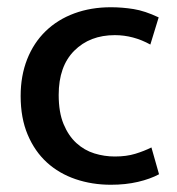

<svg xmlns="http://www.w3.org/2000/svg" viewBox="-20 -500 488 530"><path d="M297 -68Q329 -68 353.5 -75.5Q378 -83 398 -93L419 -19Q395 -6 361 2Q327 10 286 10Q234 10 188.5 -5.5Q143 -21 109.5 -51.5Q76 -82 56.5 -128Q37 -174 37 -235Q37 -291 55 -336.5Q73 -382 106 -414Q139 -446 185 -463Q231 -480 286 -480Q317 -480 348.5 -475Q380 -470 418 -452L395 -377Q348 -403 297 -403Q228 -403 185 -360Q142 -317 142 -238Q142 -190 155.5 -157.5Q169 -125 191 -105Q213 -85 240.5 -76.5Q268 -68 297 -68Z"/></svg>

Font: Mukta Mahee Medium
Style: Regular
Weight: 500
Designer: Shuchita Grover, Noopur Datye, Girish Dalvi, Yashodeep Gholap
Foundry: Ek Type
Version: Version 2.538;PS 1.000;hotconv 16.6.51;makeotf.lib2.5.65220;